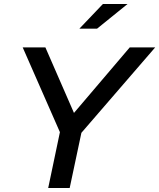

<svg xmlns="http://www.w3.org/2000/svg" viewBox="-20 -936 793 956"><path d="M220 0 278.3 -278 93 -700H206L348.3 -373.7L626 -700H752.7L385.3 -274.7L327 0ZM375.3 -793.3 492.3 -916H615L463.3 -793.3Z"/></svg>

Font: Red Hat Display VF
Style: Italic
Weight: 300
Italic angle: -12°
Designer: Pentagram, MCKL
Foundry: Pentagram, MCKL
Version: Version 1.010